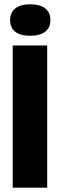

<svg xmlns="http://www.w3.org/2000/svg" viewBox="-20 -871 279 891"><path d="M39 0V-660H199V0ZM120 -705Q75 -705 51 -723.5Q27 -742 27 -778Q27 -813 51 -832Q75 -851 120 -851Q166 -851 190 -832Q214 -813 214 -778Q214 -743 190 -724Q166 -705 120 -705Z"/></svg>

Font: Bricolage Grotesque 72pt SemiCondensed ExtraBold
Style: Regular
Weight: 800
Width: 4
Designer: Mathieu Triay
Foundry: Atelier Triay
Version: Version 1.001;gftools[0.9.33.dev8+g029e19f]